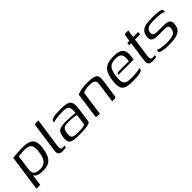

<svg xmlns="http://www.w3.org/2000/svg" viewBox="172 -1448 2499 2499"><g transform="rotate(-45 1421.0 -199.0)"><path d="M19.2 107 79.5 -315.4Q83.2 -342.6 85.6 -363.4Q88 -384.3 87.7 -389.7Q96.2 -391.7 116.8 -393.9Q137.4 -396 165 -397.6Q192.7 -399.3 221 -400.8Q249.4 -402.3 272.7 -402.3Q351.7 -402.3 394.6 -380.3Q437.5 -358.3 450 -311.7Q462.6 -265 448.9 -190.5Q436.4 -120.5 413.4 -77.5Q390.4 -34.5 350.1 -15.4Q309.8 3.7 244.7 3.7Q205.2 3.7 173.9 -3.9Q142.5 -11.5 124.3 -31.5Q106.1 -51.5 105.5 -87.7L118.9 -98.7L89.5 107ZM235.5 -37.7Q295.2 -37.7 331.2 -73.1Q367.2 -108.5 379.9 -200.1Q394.5 -291.5 368.9 -326.4Q343.2 -361.3 266.7 -361.3Q251.8 -361.3 229.2 -360Q206.6 -358.8 185.7 -357.2Q164.9 -355.6 155.1 -353.8L127 -154.2Q120.5 -107.3 131.6 -82.1Q142.6 -56.9 169.4 -47.3Q196.3 -37.7 235.5 -37.7Z M609.6 3.5Q563.9 3.5 546.6 -16.9Q529.3 -37.4 537 -89.7L590.9 -471.6Q592.7 -483.8 595.9 -491.3Q599.1 -498.7 605.9 -501.9Q612.8 -505 625.2 -505H667.5Q667 -503.7 664.6 -492Q662.2 -480.2 659.7 -462.4L608.3 -100.6Q603.3 -62.9 609.5 -46.1Q615.8 -29.2 640.5 -29.2Q647.8 -29.2 659.8 -31Q671.8 -32.7 675.3 -34.5L671.2 -3.3Q665.4 -2.3 651.4 0.6Q637.5 3.5 609.6 3.5Z M908.9 6.7Q850.2 6.7 814.2 0.7Q778.2 -5.2 760.3 -19.5Q742.4 -33.7 738.3 -57.7Q734.3 -81.7 739.3 -117.2Q746.3 -168.2 762.3 -195.1Q778.3 -222 809.3 -231.8Q840.3 -241.7 890.9 -241.7Q916.2 -241.7 945.5 -240.6Q974.8 -239.5 1002.1 -237.9Q1029.4 -236.3 1049.1 -233.9Q1068.8 -231.5 1075.6 -229.3Q1083 -275.2 1078.6 -302.1Q1074.1 -328.9 1059.4 -341.8Q1044.7 -354.8 1020.8 -358.8Q996.9 -362.7 965.5 -362.7Q931.9 -362.7 897.8 -360.4Q863.6 -358 835.2 -352.6Q806.7 -347.1 789.3 -338L792.3 -353Q795.1 -373.6 809.2 -382.3Q823.3 -391 838.7 -394.3Q858.7 -399.3 896 -402Q933.3 -404.7 972.6 -404.5Q1023.6 -404.5 1059.9 -399.2Q1096.2 -393.9 1117.5 -377.4Q1138.8 -360.9 1146.1 -327.8Q1153.5 -294.8 1145.2 -238.5L1116.5 -31.9Q1107.8 -11.7 1059.3 -2.5Q1010.7 6.7 908.9 6.7ZM913.3 -27.1Q982 -27.1 1013.7 -32.9Q1045.5 -38.7 1051.9 -51.4L1071.3 -199.7Q1063.3 -203.2 1039.7 -206Q1016.2 -208.9 989 -211.2Q961.9 -213.6 942.6 -213.6Q899.9 -213.6 872.8 -208.6Q845.6 -203.6 831.6 -184Q817.6 -164.3 811.6 -121.6Q807.1 -89 812 -68Q816.8 -46.9 839.9 -37Q862.9 -27.1 913.3 -27.1Z M1246.7 0Q1223 0 1227 -23.5L1275.2 -370.1Q1292 -377.6 1316.1 -384.8Q1340.1 -392 1377.7 -397Q1415.4 -402 1470.6 -402Q1527.2 -402 1561.2 -394.7Q1595.3 -387.5 1611.3 -371.4Q1627.4 -355.3 1630.2 -329.8Q1633.1 -304.2 1627.8 -268.2L1594.5 -29.7Q1592.7 -19 1589.5 -12.2Q1586.4 -5.3 1579.4 -2.5Q1572.4 0.3 1559.4 0.3L1520.9 0L1560.1 -281.8Q1566.4 -322.5 1543.5 -341.4Q1520.5 -360.3 1463.3 -360.3Q1419.9 -360.3 1387.8 -353.8Q1355.8 -347.3 1340.4 -334.2L1293.2 0Z M1893.3 6.5Q1835.4 6.5 1797.2 -2.3Q1759.1 -11 1738.6 -33.4Q1718 -55.7 1712.9 -95.3Q1707.8 -134.9 1716.5 -196.1Q1727.8 -272.9 1752.5 -318.3Q1777.2 -363.7 1825.3 -383.7Q1873.5 -403.7 1956.3 -403.7Q2050.6 -403.7 2086.1 -364.6Q2121.6 -325.5 2110.6 -244.1L2102.8 -187H1820.4Q1822.1 -199.4 1829.2 -207.9Q1836.3 -216.4 1852.2 -216.4H2043.5L2047 -245Q2053.7 -304.4 2031.9 -333.7Q2010 -363 1948.8 -363Q1897.6 -363 1865.4 -348.7Q1833.3 -334.4 1815.4 -298.8Q1797.5 -263.2 1787.5 -197.2Q1778.8 -131.7 1787.6 -97.3Q1796.5 -62.9 1826.3 -50.1Q1856.2 -37.3 1911.1 -37.3Q1930 -37.3 1955 -38.5Q1979.9 -39.8 2005.3 -42.1Q2030.6 -44.5 2050.3 -47.7Q2070 -50.9 2078.5 -54.6L2077 -42.8Q2075.7 -33.2 2069 -24.2Q2062.2 -15.2 2044.5 -8.6Q2020.8 -0.3 1982.9 3.1Q1944.9 6.5 1893.3 6.5Z M2268.8 3.3Q2235.4 3.3 2217.2 -5.3Q2199 -13.8 2193.4 -34.8Q2187.7 -55.8 2192.5 -92L2230 -359.8H2192.2L2197.5 -399H2236.1L2246.3 -471.4Q2248.4 -486.3 2251.5 -493.5Q2254.7 -500.7 2261.3 -502.9Q2267.9 -505 2279.1 -505H2321.6Q2321.4 -503.5 2320.1 -496.8Q2318.9 -490.2 2317.1 -477.5L2305.9 -399H2399.2L2393.8 -359.8H2300L2263.7 -100.3Q2258.7 -61.1 2264.9 -45.3Q2271.2 -29.5 2298.5 -29.5Q2309.5 -29.5 2321.3 -31.5Q2333.1 -33.5 2337.9 -34.7L2333.8 -3.5Q2328 -2.5 2310.5 0.4Q2292.9 3.3 2268.8 3.3Z M2563.3 4.5Q2546.2 4.5 2520.7 3.5Q2495.1 2.5 2469.3 -1.1Q2443.4 -4.7 2424.4 -12.5Q2414 -16 2408.6 -19.9Q2403.3 -23.8 2402.2 -34Q2401.2 -44.1 2403.7 -64Q2424.4 -52.5 2454 -46.3Q2483.5 -40 2513 -38.1Q2542.6 -36.2 2562.7 -36.2Q2593.5 -36.2 2622 -38.7Q2650.5 -41.2 2674.6 -49.3Q2698.7 -57.5 2714.3 -74.6Q2729.9 -91.8 2734.1 -120.1Q2740.6 -161 2721.1 -172.4Q2701.6 -183.8 2664.7 -183.8H2563.7Q2527.3 -183.8 2495.4 -188.5Q2463.4 -193.1 2446.2 -213.8Q2428.9 -234.4 2435.5 -282.8Q2443 -336.1 2472.7 -362.2Q2502.4 -388.2 2550.6 -396.2Q2598.9 -404.3 2662.2 -404.3Q2685.3 -404.3 2717.1 -403Q2749 -401.8 2776.5 -396.5Q2796.6 -394 2809.2 -389.5Q2821.8 -385 2827.4 -377Q2833.1 -369 2830.3 -354.3L2827.5 -333.6Q2820.1 -344.4 2800 -350.1Q2779.9 -355.8 2753 -358.8Q2726.2 -361.8 2697.3 -362.5Q2668.4 -363.3 2643.2 -363.3Q2610.4 -363.3 2580.5 -359.2Q2550.6 -355.1 2530.1 -339.3Q2509.6 -323.6 2503.9 -286.9Q2500 -258.8 2509.6 -246.1Q2519.3 -233.3 2539.4 -229.7Q2559.5 -226.1 2585.8 -226.1H2688.5Q2726.8 -226.1 2755.5 -219.6Q2784.2 -213.1 2797.9 -190.8Q2811.7 -168.5 2804.4 -120.2Q2796.9 -66.5 2763.9 -39.8Q2731 -13 2679.2 -4.3Q2627.4 4.5 2563.3 4.5Z"/></g></svg>

Font: Genos Thin
Style: Italic
Weight: 100
Italic angle: -8°
Designer: Robert E. Leuschke
Foundry: Robert E. Leuschke
Version: Version 1.010